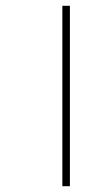

<svg xmlns="http://www.w3.org/2000/svg" viewBox="-20 -642 368 662"><path d="M195 -622V0H221V-622Z"/></svg>

Font: Noto Sans Devanagari SemiCondensed Thin
Style: Regular
Weight: 100
Width: 4
Designer: Jelle Bosma - Monotype Design Team
Foundry: Monotype Imaging Inc.
Version: Version 2.004